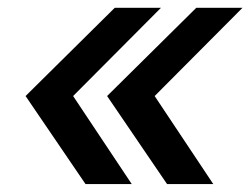

<svg xmlns="http://www.w3.org/2000/svg" viewBox="-20 -541 640 491"><path d="M198.7 -70.3 45.4 -295.4 273.4 -521H391.6L167 -295.4L316.9 -70.3ZM407.2 -70.3 253.9 -295.4 481.9 -521H600.1L375.5 -295.4L525.4 -70.3Z"/></svg>

Font: Inter 20pt Medium
Style: Italic
Weight: 500
Italic angle: -9.3988°
Version: Version 4.001;git-66647c0bb